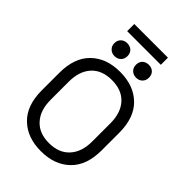

<svg xmlns="http://www.w3.org/2000/svg" viewBox="-288 -1115 1245 1245"><g transform="rotate(45 334.5 -492.0)"><path d="M334 13.7Q209 13.7 134.8 -58.6Q59.6 -130.9 59.6 -269.5Q59.6 -323.2 59.6 -429.7Q59.6 -569.3 134.8 -641.6Q209 -713.9 334 -713.9Q460 -713.9 534.2 -641.6Q609.4 -569.3 609.4 -429.7Q609.4 -377 609.4 -269.5Q609.4 -130.9 534.2 -58.6Q460 13.7 334 13.7ZM334 -60.5Q424.8 -60.5 474.6 -115.2Q525.4 -169.9 525.4 -266.6Q525.4 -322.3 525.4 -432.6Q525.4 -530.3 474.6 -585Q424.8 -638.7 334 -638.7Q244.1 -638.7 194.3 -585Q143.6 -530.3 143.6 -432.6Q143.6 -377.9 143.6 -266.6Q143.6 -169.9 194.3 -115.2Q244.1 -60.5 334 -60.5ZM433.6 -759.8Q408.2 -759.8 390.6 -776.4Q374 -793 374 -819.3Q374 -845.7 390.6 -862.3Q408.2 -877.9 433.6 -877.9Q460 -877.9 476.6 -862.3Q493.2 -845.7 493.2 -819.3Q493.2 -793 476.6 -776.4Q460 -759.8 433.6 -759.8ZM236.3 -759.8Q210 -759.8 193.4 -776.4Q175.8 -793 175.8 -819.3Q175.8 -845.7 193.4 -862.3Q210 -877.9 236.3 -877.9Q261.7 -877.9 279.3 -862.3Q295.9 -845.7 295.9 -819.3Q295.9 -793 279.3 -776.4Q261.7 -759.8 236.3 -759.8ZM179.7 -932.6Q179.7 -949.2 179.7 -998Q256.8 -998 488.3 -998Q488.3 -981.4 488.3 -932.6Q411.1 -932.6 179.7 -932.6Z"/></g></svg>

Font: Kadena Space Grotesk
Style: Regular
Weight: 400
Designer: Florian Karsten
Version: Version 2.000